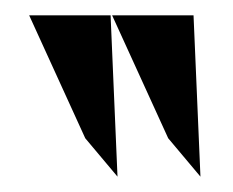

<svg xmlns="http://www.w3.org/2000/svg" viewBox="-20 -797 304 250"><path d="M18 -777 91 -617 133 -567 124 -777ZM126 -777 199 -617 241 -567 232 -777Z"/></svg>

Font: Charger Sport
Style: SeBdExt
Weight: 600
Designer: Jasper
Foundry: Cannot Into Space Fonts
Version: Version 1.1